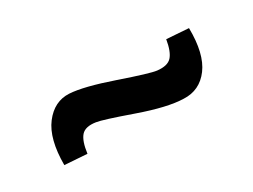

<svg xmlns="http://www.w3.org/2000/svg" viewBox="-28 -504 571 433"><g transform="rotate(-30 258.0 -287.5)"><path d="M116 -219 58 -223Q58 -291 84 -325Q110 -359 148 -357Q184 -355 256.5 -330Q329 -305 346 -303Q372 -300 383 -312Q394 -324 399 -354L456 -350Q457 -283 432 -249.5Q407 -216 366 -218Q325 -219 254 -244Q183 -269 168 -271Q142 -275 131 -262.5Q120 -250 116 -219Z"/></g></svg>

Font: Exo 2.0 Semi Bold
Style: Italic
Weight: 600
Italic angle: -8°
Designer: Natanael Gama
Version: Version 1.001;PS 001.001;hotconv 1.0.70;makeotf.lib2.5.58329